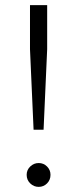

<svg xmlns="http://www.w3.org/2000/svg" viewBox="-20 -720 301 749"><path d="M111 -214 97 -528V-700H164V-528L150 -214ZM131 9Q112 9 98 -4.5Q84 -18 84 -38Q84 -57 98 -70.5Q112 -84 131 -84Q150 -84 163.5 -70.5Q177 -57 177 -38Q177 -18 163.5 -4.5Q150 9 131 9Z"/></svg>

Font: REM Medium ExtraLight
Style: Regular
Weight: 250
Version: Version 1.005;gftools[0.9.28]